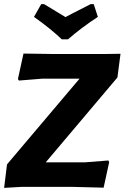

<svg xmlns="http://www.w3.org/2000/svg" viewBox="-20 -907 605 932"><path d="M435 -887 455 -825Q374 -772 310 -716H280Q227 -767 145 -825L180 -887H194Q277 -837 298 -824Q308 -830 420 -887ZM565 -646 550 -531 202 -119H393L506 -128L510 -120L483 4L327 0H86L0 5L14 -109L366 -525H184L72 -516L67 -523L94 -647L229 -645H498Z"/></svg>

Font: Alegreya Sans SC ExtraBold
Style: Italic
Weight: 800
Italic angle: -7°
Designer: Juan Pablo del Peral
Foundry: Huerta Tipografica
Version: Version 2.007